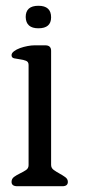

<svg xmlns="http://www.w3.org/2000/svg" viewBox="-20 -645 300 665"><path d="M157 -585Q157 -547 113 -547Q70 -547 69 -586Q69 -625 113 -625Q157 -625 157 -585ZM215 -15Q215 0 196 0H40Q20 0 20 -15Q20 -26 29 -32.5Q38 -39 49.5 -44.5Q61 -50 70 -56Q79 -62 79 -73V-420Q79 -431 70 -434.5Q61 -438 49.5 -439.5Q38 -441 29 -443Q20 -445 20 -454Q20 -461 28.5 -467.5Q37 -474 49.5 -478.5Q62 -483 75.5 -485.5Q89 -488 99 -488H137Q157 -488 157 -469V-74Q157 -63 166 -56.5Q175 -50 186 -44Q197 -38 206 -31.5Q215 -25 215 -15Z"/></svg>

Font: Jura
Style: Regular
Weight: 400
Designer: Ed Merritt
Foundry: Ten by Twenty
Version: Version 1.007